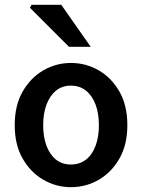

<svg xmlns="http://www.w3.org/2000/svg" viewBox="-20 -764 589 796"><path d="M274 12Q213 12 160 -18.5Q107 -49 74 -106.5Q41 -164 41 -245Q41 -327 74 -384.5Q107 -442 160 -472.5Q213 -503 274 -503Q336 -503 389 -472.5Q442 -442 475 -384.5Q508 -327 508 -245Q508 -164 475 -106.5Q442 -49 389 -18.5Q336 12 274 12ZM274 -82Q310 -82 336 -102Q362 -122 376 -159Q390 -196 390 -245Q390 -294 376 -331Q362 -368 336 -388.5Q310 -409 274 -409Q238 -409 212.5 -388.5Q187 -368 173 -331Q159 -294 159 -245Q159 -196 173 -159Q187 -122 212.5 -102Q238 -82 274 -82ZM266 -570 104 -732 111 -744H234L356 -570Z"/></svg>

Font: Source Sans 3 ExtraLight SemiBold
Style: Regular
Weight: 600
Version: Version 3.052;hotconv 1.1.0;makeotfexe 2.6.0